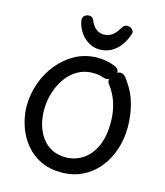

<svg xmlns="http://www.w3.org/2000/svg" viewBox="-148 -1151 1103 1282"><g transform="rotate(15 403.5 -510.0)"><path d="M556 -760Q571 -755 579 -744.5Q587 -734 587 -721Q587 -713 581.5 -702Q576 -691 566 -681Q556 -671 544 -665.5Q532 -660 517 -662Q503 -665 483.5 -671Q464 -677 432 -677Q373 -677 325.5 -649.5Q278 -622 245.5 -575Q213 -528 196 -471Q179 -414 179 -354Q179 -298 193.5 -249Q208 -200 236 -163Q264 -126 305 -105.5Q346 -85 398 -85Q463 -85 516 -119.5Q569 -154 600 -221Q631 -288 631 -385Q631 -440 621 -484.5Q611 -529 595.5 -562Q580 -595 566 -614Q557 -626 550.5 -635.5Q544 -645 544 -657Q544 -666 550 -678Q556 -690 566 -701Q576 -712 587 -719Q598 -726 606 -726Q622 -726 633.5 -717Q645 -708 654 -695Q663 -682 670 -671Q711 -612 730 -537.5Q749 -463 749 -386Q749 -304 724.5 -230.5Q700 -157 654 -100.5Q608 -44 543 -12Q478 20 396 20Q326 20 271 -2.5Q216 -25 176 -63.5Q136 -102 110.5 -149.5Q85 -197 72.5 -249Q60 -301 60 -349Q60 -429 86.5 -506Q113 -583 163.5 -645.5Q214 -708 283 -745.5Q352 -783 438 -783Q465 -783 496.5 -777.5Q528 -772 556 -760ZM431 -839Q392 -839 356.5 -859.5Q321 -880 296.5 -916Q272 -952 265 -995Q262 -1016 275.5 -1028Q289 -1040 307 -1040Q331 -1040 339 -1020Q351 -991 366 -974Q381 -957 398 -950Q415 -943 432 -943Q466 -943 491 -961.5Q516 -980 539 -1020Q546 -1031 554 -1035.5Q562 -1040 572 -1040Q592 -1040 606 -1026Q620 -1012 614 -995Q589 -919 541 -879Q493 -839 431 -839Z"/></g></svg>

Font: Playpen Sans Medium
Style: Regular
Weight: 500
Designer: Laura Meseguer, Veronika Burian, José Scaglione
Foundry: TypeTogether
Version: Version 1.001